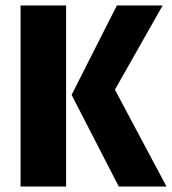

<svg xmlns="http://www.w3.org/2000/svg" viewBox="-20 -680 627 700"><path d="M221 -660V0H55V-660ZM587 0H413L241 -334L406 -660H573L399 -353Z"/></svg>

Font: Sansita
Style: Bold
Weight: 700
Designer: Pablo Cosgaya
Foundry: Omnibus-Type
Version: Version 1.006